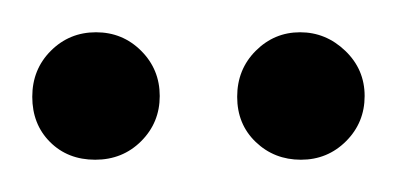

<svg xmlns="http://www.w3.org/2000/svg" viewBox="-24 -503 254 119"><path d="M7 -415Q-4 -426 -4 -443Q-4 -460 7.5 -471.5Q19 -483 35.5 -483Q52 -483 63.5 -471.5Q75 -460 75 -443.5Q75 -427 63.5 -415.5Q52 -404 35 -404Q18 -404 7 -415ZM134.5 -415Q123 -426 123 -443Q123 -460 134.5 -471.5Q146 -483 162 -483Q178 -483 190 -471.5Q202 -460 202 -443.5Q202 -427 190.5 -415.5Q179 -404 162.5 -404Q146 -404 134.5 -415Z"/></svg>

Font: Marck Script
Style: Regular
Weight: 400
Designer: Denis Masharov, Marck Fogel
Foundry: Denis Masharov
Version: Version 1.002